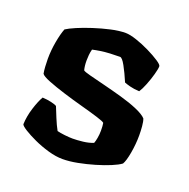

<svg xmlns="http://www.w3.org/2000/svg" viewBox="-97 -593 673 685"><g transform="rotate(20 240.0 -250.0)"><path d="M209 0Q184 0 154.5 -8.5Q125 -17 99 -29Q73 -41 55.5 -52Q38 -63 36 -69Q37 -99 47 -131Q57 -163 68 -182Q86 -181 101.5 -177.5Q117 -174 123 -170Q129 -155 139 -130.5Q149 -106 159 -88Q170 -85 188 -83Q206 -81 218 -81Q235 -81 257 -83.5Q279 -86 296 -93Q299 -100 301.5 -114Q304 -128 304 -142Q304 -150 303.5 -158.5Q303 -167 302 -171Q299 -175 273.5 -183Q248 -191 211 -201Q174 -211 137 -222.5Q100 -234 73.5 -244.5Q47 -255 42 -263Q40 -273 39 -288.5Q38 -304 38 -318Q38 -350 44 -383.5Q50 -417 58 -437Q70 -445 94.5 -455.5Q119 -466 150 -476Q181 -486 212 -493Q243 -500 268 -500Q284 -500 309.5 -491.5Q335 -483 360.5 -470.5Q386 -458 403.5 -446.5Q421 -435 421 -429Q421 -419 415 -397.5Q409 -376 400.5 -354.5Q392 -333 384 -321Q363 -322 348 -326Q333 -330 326 -333Q312 -366 299 -389.5Q286 -413 278 -413Q260 -413 240.5 -412Q221 -411 204.5 -408.5Q188 -406 175 -403Q172 -392 171 -380.5Q170 -369 170 -360Q170 -349 171 -340.5Q172 -332 174 -324Q178 -320 201.5 -314Q225 -308 259 -299.5Q293 -291 328.5 -281Q364 -271 392 -259Q420 -247 431 -235Q435 -225 436.5 -207Q438 -189 438 -173Q438 -140 432 -106Q426 -72 418 -59Q406 -50 382 -40Q358 -30 327.5 -21Q297 -12 266 -6Q235 0 209 0Z"/></g></svg>

Font: Texturina 12pt
Style: Bold
Weight: 700
Designer: Guillermo Torres Carreño
Foundry: Omnibus-Type
Version: Version 1.002